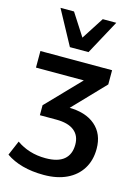

<svg xmlns="http://www.w3.org/2000/svg" viewBox="-138 -832 793 1097"><g transform="rotate(15 258.0 -283.5)"><path d="M233 190Q163 190 106.5 174.5Q50 159 9 130L46 43Q81 68 124.5 81.5Q168 95 218 95Q291 95 327 64.5Q363 34 363 -24Q363 -77 327 -105.5Q291 -134 221 -134H124V-193L343 -420V-391H32V-489H456V-405L250 -190L210 -219H269Q372 -219 429.5 -169.5Q487 -120 487 -32Q487 36 456 86Q425 136 368 163Q311 190 233 190ZM189 -554 79 -757H159L244 -625L329 -757H409L299 -554Z"/></g></svg>

Font: Nunito Sans 12pt ExtraLight 12pt
Style: Bold
Weight: 700
Version: Version 3.101;gftools[0.9.27]